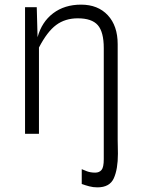

<svg xmlns="http://www.w3.org/2000/svg" viewBox="-20 -577 610 828"><path d="M400 231Q381.5 231 364.8 226.5Q348 222 332.5 216.5V152.5Q339.5 156 355.2 161.8Q371 167.5 390.5 167.5Q408 167.5 417.8 156Q427.5 144.5 427.5 109.5V-369.5Q427.5 -439 401.8 -468.5Q376 -498 315.5 -498Q261 -498 222.2 -469.2Q183.5 -440.5 148 -372V0H88V-546H138.5L142 -416.5Q160 -482.5 209.2 -519.8Q258.5 -557 329.5 -557Q402.5 -557 445 -511.2Q487.5 -465.5 487.5 -386.5V27Q487.5 39.5 488 52.8Q488.5 66 488.5 86Q488.5 152.5 470.8 191.8Q453 231 400 231Z"/></svg>

Font: Spline Sans Light
Style: Regular
Weight: 300
Designer: Eben Sorkin, Mirko Velimirovic
Foundry: Sorkin Type
Version: Version 1.000; ttfautohint (v1.8.3)